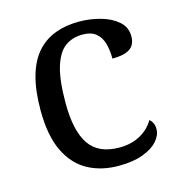

<svg xmlns="http://www.w3.org/2000/svg" viewBox="-88 -625 668 713"><g transform="rotate(-15 246.0 -268.0)"><path d="M283.2 9.8Q216.3 9.8 165 -18.1Q113.8 -45.9 84.5 -106.4Q55.2 -167 55.2 -265.1Q55.2 -417.5 118.7 -485.8Q175.3 -545.9 277.8 -545.9Q319.3 -545.9 359.4 -534.9Q399.4 -523.9 425.8 -501.2Q452.1 -478.5 452.1 -443.8Q452.1 -409.7 429.7 -395.3Q407.2 -380.9 362.8 -380.9Q362.8 -412.6 355.7 -438.7Q348.6 -464.8 330.1 -480.5Q311.5 -496.1 277.8 -496.1Q239.3 -496.1 211.2 -475.8Q183.1 -455.6 167.5 -405.5Q151.9 -355.5 151.9 -266.1Q151.9 -159.7 187.3 -107.4Q222.7 -55.2 303.2 -55.2Q349.6 -55.2 384 -74.5Q418.5 -93.8 436 -125Q453.1 -111.8 453.1 -85.9Q453.1 -63 434.1 -41Q415 -19 377.2 -4.6Q339.4 9.8 283.2 9.8Z"/></g></svg>

Font: Satisar Sharada
Style: Regular
Weight: 400
Designer: Vinodh Rajan & Sunil Mahnoori
Version: 2.2